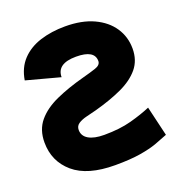

<svg xmlns="http://www.w3.org/2000/svg" viewBox="-135 -850 914 978"><g transform="rotate(-20 322.0 -361.0)"><path d="M324.7 -149.4Q408.7 -149.4 471.7 -166.5Q534.7 -183.6 581.1 -203.6L619.1 -42.5Q589.4 -30.3 552.5 -16.8Q515.6 -3.4 461.2 5.6Q406.7 14.6 324.7 14.6Q174.8 14.6 99.6 -50Q24.4 -114.7 24.4 -217.3Q24.4 -285.6 62.3 -331.1Q100.1 -376.5 167.5 -407Q234.9 -437.5 324.7 -461.4Q363.8 -471.7 394 -481.7Q424.3 -491.7 424.3 -513.7Q424.3 -573.2 324.7 -573.2Q220.2 -573.2 220.2 -500L38.1 -548.8Q48.8 -614.7 88.4 -656.5Q127.9 -698.2 189.2 -717.8Q250.5 -737.3 324.7 -737.3Q415 -737.3 478.8 -707.8Q542.5 -678.2 576.2 -627.7Q609.9 -577.1 609.9 -513.7Q609.9 -450.2 574 -407Q538.1 -363.8 473.9 -334.2Q409.7 -304.7 324.7 -281.7Q298.8 -274.9 272.2 -268.6Q245.6 -262.2 227.8 -250.7Q210 -239.3 210 -217.3Q210 -184.6 240 -167Q270 -149.4 324.7 -149.4Z"/></g></svg>

Font: Giphurs Black
Style: Regular
Weight: 900
Version: Version 0.920; ttfautohint (v1.8.4.7-5d5b)